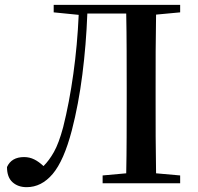

<svg xmlns="http://www.w3.org/2000/svg" viewBox="-20 -755 816 791"><path d="M201.2 -704.1V-734.9H722.2V-704.1L623 -694.8Q621.6 -620.6 621.3 -544.7Q621.1 -468.8 621.1 -393.1V-342.8Q621.1 -267.1 621.3 -191.7Q621.6 -116.2 623 -41L722.2 -32.2V0H402.8V-32.2L500 -41Q501.5 -115.2 501.7 -190.4Q502 -265.6 502 -341.8V-393.1Q502 -470.2 501.7 -546.6Q501.5 -623 500 -699.2H339.8Q335 -570.8 319.3 -448Q303.7 -325.2 275.9 -217.8Q243.2 -92.8 197 -38.3Q150.9 16.1 89.8 16.1Q54.2 16.1 31.5 -4.4Q8.8 -24.9 8.8 -66.9Q27.3 -107.9 79.1 -107.9Q101.6 -107.9 120.8 -98.4Q140.1 -88.9 159.2 -70.8Q182.1 -93.3 202.1 -128.7Q222.2 -164.1 240.2 -231Q265.6 -332 282.2 -451.2Q298.8 -570.3 304.2 -693.8Z"/></svg>

Font: Source Han Serif TW SemiBold
Style: Regular
Weight: 600
Designer: Ryoko NISHIZUKA Ë•øÂ°öÊ∂ºÂ≠ê (kana & ideographs); Frank Grie√ühammer (Latin, Greek & Cyrillic); Wenlong ZHANG Âº†ÊñáÈæô 
Foundry: Adobe
Version: Version 2.003;hotconv 1.1.1;makeotfexe 2.6.0